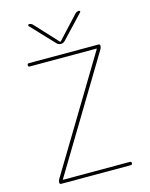

<svg xmlns="http://www.w3.org/2000/svg" viewBox="-137 -1036 876 1122"><g transform="rotate(-15 301.0 -475.0)"><path d="M86 -29 495 -707Q495 -708 495.5 -708Q496 -708 496 -709Q496 -710 495 -710H91Q81 -710 81 -720Q81 -730 91 -730H511Q521 -730 521 -720Q521 -711 516 -701L107 -23Q107 -22 106.5 -22Q106 -22 106 -21Q106 -20 107 -20H511Q521 -20 521 -10Q521 0 511 0H91Q81 0 81 -10Q81 -19 86 -29ZM276 -801 145 -940Q143 -943 144.5 -946.5Q146 -950 150 -950Q163 -950 173 -940L299 -804H301H303L429 -940Q439 -950 452 -950Q456 -950 458 -946.5Q460 -943 457 -940L326 -801Q315 -790 301 -790Q287 -790 276 -801Z"/></g></svg>

Font: Rounded Mplus 1c Thin
Style: Regular
Weight: 250
Version: Version 1.059.20150529